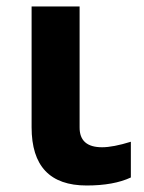

<svg xmlns="http://www.w3.org/2000/svg" viewBox="-20 -566 447 596"><path d="M227.1 -170.9Q226.6 -108.9 296.9 -108.9Q331.1 -108.9 386.2 -126V-15.1Q333 9.8 249 9.8Q78.1 9.8 78.1 -170.9V-545.9H227.1Z"/></svg>

Font: OpenSans-Bold
Style: Bold
Weight: 700
Foundry: Ascender Corporation
Version: Version 1.10